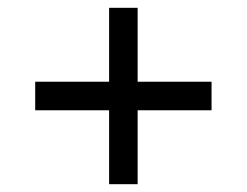

<svg xmlns="http://www.w3.org/2000/svg" viewBox="-20 -568 632 491"><path d="M259 -286H70V-359H259V-548H332V-359H521V-286H332V-97H259Z"/></svg>

Font: lbangla15
Style: Book
Weight: 400
Designer: Jelle Bosma - Monotype Design Team
Foundry: Monotype Imaging Inc.
Version: Version 2.003